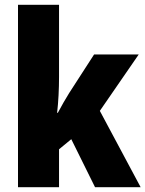

<svg xmlns="http://www.w3.org/2000/svg" viewBox="-20 -780 606 800"><path d="M226 -459Q226 -422 224 -383.5Q222 -345 218 -310H221Q232 -331 245 -353.5Q258 -376 268 -392L372 -553H558L396 -318L566 0H376L277 -200L226 -158V0H55V-760H226Z"/></svg>

Font: Noto Sans Ethiopic Condensed Black
Style: Regular
Weight: 900
Width: 3
Designer: Monotype Design Team
Foundry: Monotype Imaging Inc.
Version: Version 2.102; ttfautohint (v1.8.4.7-5d5b)